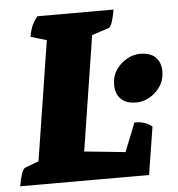

<svg xmlns="http://www.w3.org/2000/svg" viewBox="-49 -687 680 733"><g transform="rotate(-5 290.5 -320.5)"><path d="M-1 0Q4 -29 10.5 -47.5Q17 -66 24 -69L77 -89L149 -547L88 -565Q91 -585 98 -603Q105 -621 121 -641H413Q408 -612 401.5 -593Q395 -574 387 -572L323 -551L254 -111L411 -95L455 -205Q473 -205 489.5 -200.5Q506 -196 522 -183L493 0ZM469 -280Q430 -280 410 -300Q390 -320 390 -353Q390 -388 407 -412.5Q424 -437 449 -450.5Q474 -464 498 -464Q538 -464 558 -444Q578 -424 578 -391Q578 -357 561 -332Q544 -307 519 -293.5Q494 -280 469 -280Z"/></g></svg>

Font: Petrona Black
Style: Italic
Weight: 900
Italic angle: -9°
Designer: Ringo R. Seeber
Foundry: Ringo R. Seeber
Version: Version 2.001; ttfautohint (v1.8.3)